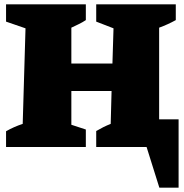

<svg xmlns="http://www.w3.org/2000/svg" viewBox="-20 -680 853 888"><path d="M8 0V-73Q45 -94 85 -107L98 -549L8 -580V-660H377V-587Q362 -577 344.5 -568.5Q327 -560 310 -552V-386H500L505 -549L425 -580V-660H793V-587Q757 -567 716 -552V-128H806V188H717L658 0H425V-74Q442 -84 458 -92Q474 -100 492 -107L496 -259H310V-103L377 -81V0Z"/></svg>

Font: Piazzolla Black
Style: Regular
Weight: 900
Designer: Juan Pablo del Peral
Foundry: Huerta Tipografica
Version: Version 1.330